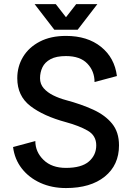

<svg xmlns="http://www.w3.org/2000/svg" viewBox="-20 -909 646 939"><path d="M302.7 -634.8Q254.9 -634.8 227.1 -619.6Q199.2 -604.5 187.5 -579.8Q175.8 -555.2 175.8 -526.4Q175.8 -498 193.6 -477.5Q211.4 -457 240.5 -442.6Q269.5 -428.2 302.7 -419.4Q377.4 -399.4 436 -372.6Q494.6 -345.7 528.3 -304.2Q562 -262.7 562 -198.2Q562 -101.6 492.4 -45.4Q422.9 10.7 302.7 10.7Q233.4 10.7 177.5 -14.6Q121.6 -40 86.4 -85.2Q51.3 -130.4 43.9 -189.9L152.8 -219.2Q152.8 -166 192.9 -127Q232.9 -87.9 302.7 -87.9Q378.4 -87.9 414.6 -119.1Q450.7 -150.4 450.7 -198.2Q450.7 -246.1 408.9 -270Q367.2 -293.9 302.7 -311.5Q192.4 -341.3 128.4 -390.6Q64.5 -439.9 64.5 -526.4Q64.5 -584 92.8 -630.9Q121.1 -677.7 174.6 -705.6Q228 -733.4 302.7 -733.4Q407.7 -733.4 474.1 -679.9Q540.5 -626.5 551.8 -537.1L442.4 -507.8Q442.4 -561 407.2 -597.9Q372.1 -634.8 302.7 -634.8ZM252.9 -888.7 302.7 -824.7 352.5 -888.7H456.1L359.9 -763.7H245.6L149.4 -888.7Z"/></svg>

Font: Giphurs Medium
Style: Regular
Weight: 500
Version: Version 0.920; ttfautohint (v1.8.4.7-5d5b)